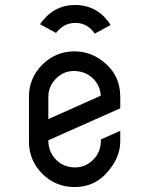

<svg xmlns="http://www.w3.org/2000/svg" viewBox="-20 -754 602 774"><path d="M206.1 -621.1Q206.1 -621.1 141.6 -656.2Q149.4 -669.4 167 -687Q213.9 -733.9 283.2 -733.9Q352.1 -733.9 399.4 -687Q415 -670.9 425.8 -653.3L361.8 -618.2Q356 -627.4 347.7 -635.7Q321.8 -661.6 283.7 -661.6Q246.1 -661.6 219.2 -635.7Q207 -624 206.1 -621.1ZM283.2 -79.1Q324.2 -79.1 355.5 -109.9Q385.7 -139.6 386.7 -185.1V-191.9L464.8 -226.6V-183.6Q464.8 -115.2 406.2 -52.7Q356.4 0 280.3 0Q204.1 0 150.4 -53.7Q96.7 -107.4 96.7 -183.6V-363.3Q96.7 -439.5 150.4 -493.2Q204.1 -546.9 280.3 -546.9Q353.5 -546.9 410.6 -493.2Q464.8 -442.4 464.8 -363.3V-317.4L174.8 -188.5Q174.8 -142.1 205.6 -110.6Q236.3 -79.1 283.2 -79.1ZM277.3 -467.8Q236.3 -467.8 205.6 -437Q174.8 -406.2 174.8 -363.3Q174.8 -362.3 174.8 -361.8V-273.9L386.2 -368.2Q383.8 -409.2 355.5 -437Q324.2 -467.8 277.3 -467.8Z"/></svg>

Font: NovaMono
Style: Regular
Weight: 400
Monospace: yes
Version: Version 1.2